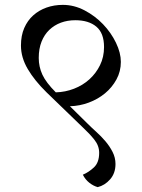

<svg xmlns="http://www.w3.org/2000/svg" viewBox="-20 -746 584 788"><path d="M476 -492Q476 -453 458 -420Q440 -387 411 -363Q382 -339 344.5 -325Q307 -311 267 -310L338 -240Q355 -223 375 -205Q395 -187 412.5 -166.5Q430 -146 442 -122.5Q454 -99 454 -73Q454 -35 432 -10Q410 15 381 22Q363 17 346.5 4Q330 -9 320 -29Q344 -39 365.5 -59Q387 -79 387 -119Q387 -148 367 -173Q347 -198 321 -222L171 -367Q122 -415 94 -462.5Q66 -510 66 -559Q66 -600 79.5 -631Q93 -662 116.5 -683Q140 -704 171 -715Q202 -726 238 -726Q284 -726 327 -703.5Q370 -681 403 -646.5Q436 -612 456 -570.5Q476 -529 476 -492ZM209 -367Q248 -368 284 -382Q320 -396 347 -420.5Q374 -445 390.5 -478.5Q407 -512 407 -553Q407 -610 375.5 -636.5Q344 -663 289 -663Q257 -663 230 -653Q203 -643 182.5 -623.5Q162 -604 150.5 -575Q139 -546 139 -508Q139 -472 154 -439.5Q169 -407 209 -367Z"/></svg>

Font: Gotu
Style: Regular
Weight: 400
Designer: Sarang Kulkarni & Kailash Malviya
Foundry: Ek Type
Version: Version 2.320;hotconv 1.0.109;makeotfexe 2.5.65596; ttfautoh